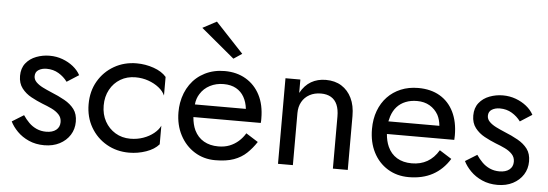

<svg xmlns="http://www.w3.org/2000/svg" viewBox="-49 -874 2936 1028"><g transform="rotate(5 1419.5 -360.0)"><path d="M94 -141Q108 -120 126 -102Q144 -84 167.5 -73.5Q191 -63 219 -63Q253 -63 272.5 -78.5Q292 -94 292 -121Q292 -145 276.5 -161.5Q261 -178 237 -189.5Q213 -201 186 -211Q156 -223 125.5 -239.5Q95 -256 74.5 -282.5Q54 -309 54 -349Q54 -390 75.5 -417Q97 -444 131.5 -457Q166 -470 203 -470Q240 -470 272.5 -458Q305 -446 330 -426Q355 -406 369 -380L305 -339Q286 -365 257.5 -382Q229 -399 193 -399Q168 -399 150 -388Q132 -377 132 -354Q132 -336 146 -322Q160 -308 182 -297Q204 -286 228 -276Q268 -260 301 -241.5Q334 -223 353.5 -197Q373 -171 373 -130Q373 -90 353 -58.5Q333 -27 297.5 -8.5Q262 10 215 10Q169 10 132 -6.5Q95 -23 69.5 -49Q44 -75 31 -102Z M514 -230Q514 -182 534.5 -145Q555 -108 590.5 -86.5Q626 -65 671 -65Q708 -65 740.5 -76.5Q773 -88 797 -107.5Q821 -127 831 -149V-49Q807 -21 762.5 -5.5Q718 10 671 10Q604 10 550 -21Q496 -52 464.5 -106.5Q433 -161 433 -230Q433 -300 464.5 -354Q496 -408 550 -439Q604 -470 671 -470Q718 -470 762.5 -454.5Q807 -439 831 -411V-311Q821 -334 797 -353Q773 -372 740.5 -383.5Q708 -395 671 -395Q626 -395 590.5 -374Q555 -353 534.5 -315.5Q514 -278 514 -230Z M1079 -730 1229 -570 1184 -540 1004 -690ZM998 -210Q1001 -170 1015 -140Q1033 -103 1066 -84Q1099 -65 1144 -65Q1178 -65 1204.5 -75.5Q1231 -86 1252 -104.5Q1273 -123 1288 -148L1353 -107Q1330 -72 1302 -45.5Q1274 -19 1234 -4.5Q1194 10 1134 10Q1072 10 1022.5 -21Q973 -52 944.5 -106.5Q916 -161 916 -230Q916 -243 917 -255Q918 -267 920 -279Q930 -336 960 -379Q990 -422 1037.5 -446Q1085 -470 1144 -470Q1209 -470 1258 -441Q1307 -412 1334 -359.5Q1361 -307 1361 -234V-222Q1361 -216 1360 -210ZM1274 -278Q1270 -314 1254.5 -341.5Q1239 -369 1211.5 -384.5Q1184 -400 1144 -400Q1104 -400 1071 -383Q1038 -366 1019 -335Q1003 -310 1000 -278Z M1766 -280Q1766 -318 1755 -343.5Q1744 -369 1722 -382Q1700 -395 1668 -395Q1633 -395 1606.5 -380.5Q1580 -366 1565.5 -340Q1551 -314 1551 -280V0H1471V-460H1551V-388Q1574 -430 1608.5 -450Q1643 -470 1688 -470Q1737 -470 1772 -448Q1807 -426 1826.5 -386Q1846 -346 1846 -290V0H1766Z M2174 10Q2110 10 2060.5 -20.5Q2011 -51 1983.5 -105Q1956 -159 1956 -230Q1956 -284 1972.5 -328Q1989 -372 2019 -403.5Q2049 -435 2091 -452.5Q2133 -470 2184 -470Q2252 -470 2300.5 -441.5Q2349 -413 2375 -360Q2401 -307 2401 -234Q2401 -227 2400.5 -219.5Q2400 -212 2400 -210H2038Q2041 -172 2054 -143Q2071 -105 2104 -85Q2137 -65 2184 -65Q2231 -65 2267 -85.5Q2303 -106 2328 -148L2393 -107Q2357 -49 2302.5 -19.5Q2248 10 2174 10ZM2314 -278Q2311 -311 2298 -336Q2281 -366 2252 -383Q2223 -400 2184 -400Q2150 -400 2122.5 -389Q2095 -378 2076 -357Q2057 -336 2047 -305Q2043 -292 2040 -278Z M2530 -141Q2544 -120 2562 -102Q2580 -84 2603.5 -73.5Q2627 -63 2655 -63Q2689 -63 2708.5 -78.5Q2728 -94 2728 -121Q2728 -145 2712.5 -161.5Q2697 -178 2673 -189.5Q2649 -201 2622 -211Q2592 -223 2561.5 -239.5Q2531 -256 2510.5 -282.5Q2490 -309 2490 -349Q2490 -390 2511.5 -417Q2533 -444 2567.5 -457Q2602 -470 2639 -470Q2676 -470 2708.5 -458Q2741 -446 2766 -426Q2791 -406 2805 -380L2741 -339Q2722 -365 2693.5 -382Q2665 -399 2629 -399Q2604 -399 2586 -388Q2568 -377 2568 -354Q2568 -336 2582 -322Q2596 -308 2618 -297Q2640 -286 2664 -276Q2704 -260 2737 -241.5Q2770 -223 2789.5 -197Q2809 -171 2809 -130Q2809 -90 2789 -58.5Q2769 -27 2733.5 -8.5Q2698 10 2651 10Q2605 10 2568 -6.5Q2531 -23 2505.5 -49Q2480 -75 2467 -102Z"/></g></svg>

Font: Venryn Sans
Style: Regular
Weight: 400
Designer: Owen Earl, indestructible type* (font) & Cristiano Sobral (main changes)
Version: Version 3.600; ttfautohint (v1.8.3)